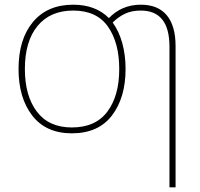

<svg xmlns="http://www.w3.org/2000/svg" viewBox="-20 -558 852 818"><path d="M286 10Q176 10 117.5 -65.5Q59 -141 59 -264Q59 -391 120.5 -464.5Q182 -538 292 -538Q387 -538 444 -481Q499 -538 580 -538Q653 -538 690.5 -493Q728 -448 728 -362V240H702V-359Q702 -513 580 -513Q541 -513 512.5 -499.5Q484 -486 460 -462Q487 -425 501 -374Q515 -323 515 -264Q515 -142 457 -66Q399 10 286 10ZM286 -15Q387 -15 437.5 -82.5Q488 -150 488 -264Q488 -376 440 -444.5Q392 -513 292 -513Q194 -513 140 -447.5Q86 -382 86 -264Q86 -150 137 -82.5Q188 -15 286 -15Z"/></svg>

Font: Noto Sans UI Thin
Style: Regular
Weight: 250
Designer: Monotype Design Team
Foundry: Monotype Imaging Inc.
Version: Version 1.001